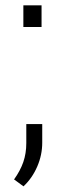

<svg xmlns="http://www.w3.org/2000/svg" viewBox="-20 -548 231 706"><path d="M132.8 -528.3V-448.7H65.9V-528.3ZM66.4 137.2 31.7 111.8Q54.7 79.6 65.7 47.9Q76.7 16.1 76.7 -22V-91.8H135.3V-23.4Q135.3 22 116.9 64.5Q98.6 106.9 66.4 137.2Z"/></svg>

Font: Battambang Light
Style: Regular
Weight: 300
Designer: Danh Hong
Version: Version 8.002; ttfautohint (v1.8.3)